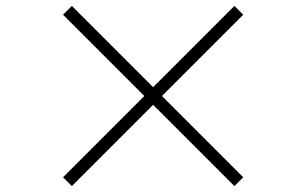

<svg xmlns="http://www.w3.org/2000/svg" viewBox="-20 -694 1040 652"><path d="M224 -62 194 -92 470 -368 194 -644 224 -674 500 -398 776 -674 806 -644 530 -368 806 -92 776 -62 500 -338Z"/></svg>

Font: Noto Serif HK ExtraLight
Style: Regular
Weight: 200
Designer: Ryoko NISHIZUKA 西塚涼子 (kana & ideographs); Frank Grießhammer (Latin, Greek & Cyrillic); Wenlong ZHANG 张文龙 (bopomofo); San
Foundry: Adobe
Version: Version 2.002-H1;hotconv 1.1.0;makeotfexe 2.6.0